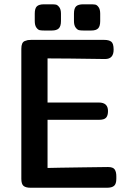

<svg xmlns="http://www.w3.org/2000/svg" viewBox="-20 -881 607 901"><path d="M80.1 -42V-651.9Q80.1 -667 84 -676Q87.9 -685.1 96.4 -688.5Q105 -691.9 110.6 -692.9Q116.2 -693.8 126 -693.8H469.2Q491.2 -693.8 502.2 -685.3Q513.2 -676.8 513.2 -647.9Q513.2 -604 473.1 -604Q284.2 -606.9 203.1 -606.9V-399.9H443.8Q486.8 -399.9 486.8 -359.9Q486.8 -338.9 478 -328.9Q469.2 -318.8 444.8 -318.8H203.1V-92.8Q215.3 -92.8 260.3 -94Q305.2 -95.2 372.6 -95.7Q439.9 -96.2 486.8 -97.2Q510.7 -97.2 518.3 -85.7Q525.9 -74.2 525.9 -54.2V-42Q525.9 -18.1 515.4 -9Q504.9 0 482.9 0H123Q101.1 0 90.6 -8.5Q80.1 -17.1 80.1 -42ZM143.1 -782.2V-816.9Q143.1 -841.8 153.1 -851.3Q163.1 -860.8 187 -860.8H220.2Q234.4 -860.8 242.2 -859.4Q250 -857.9 258.1 -847.4Q266.1 -836.9 266.1 -816.9V-782.2Q266.1 -758.3 256.1 -748Q246.1 -737.8 223.1 -737.8H188Q173.8 -737.8 166 -739.5Q158.2 -741.2 150.6 -751.7Q143.1 -762.2 143.1 -782.2ZM327.1 -782.2V-816.9Q327.1 -841.8 337.2 -851.3Q347.2 -860.8 371.1 -860.8H404.8Q418.9 -860.8 427 -859.4Q435.1 -857.9 442.6 -847.4Q450.2 -836.9 450.2 -816.9V-782.2Q450.2 -758.3 440.7 -748Q431.2 -737.8 408.2 -737.8H373Q358.9 -737.8 350.8 -739.5Q342.8 -741.2 335 -751.7Q327.1 -762.2 327.1 -782.2Z"/></svg>

Font: CMU Sans Serif Demi Condensed
Style: DemiCondensed
Weight: 600
Width: 3
Version: Version 0.7.0